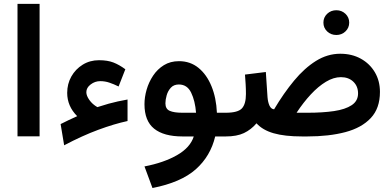

<svg xmlns="http://www.w3.org/2000/svg" viewBox="-20 -700 2012 985"><path d="M183.1 -680.2V-0.5H69.8V-680.2Z M422.9 -227.1Q422.9 -209 438.5 -187Q454.1 -165 479.5 -150.4Q513.7 -161.6 538.1 -168.2Q562.5 -174.8 584.7 -179.7Q606.9 -184.6 634.3 -189.5V-79.1Q566.4 -64.5 484.4 -34.2Q402.3 -3.9 309.1 45.4L291 -63.5Q312.5 -74.7 332 -83.7Q351.6 -92.8 376 -104Q324.7 -155.3 324.7 -223.6Q324.7 -269.5 345.9 -307.4Q367.2 -345.2 404.3 -368.2Q441.4 -391.1 487.8 -391.1Q531.7 -391.1 561.8 -379.4Q591.8 -367.7 623 -344.7L588.4 -256.3Q563.5 -268.6 541 -276.1Q518.6 -283.7 494.1 -283.7Q467.3 -283.7 445.1 -266.8Q422.9 -250 422.9 -227.1Z M898.4 -386.2Q956.1 -386.2 998.3 -351.8Q1040.5 -317.4 1064.9 -257.8Q1089.4 -198.2 1092.8 -121.6H1137.7V0H1084Q1060.1 101.1 984.4 168.5Q908.7 235.8 762.2 264.6L721.2 153.8Q820.3 134.8 888.2 95.9Q956.1 57.1 974.1 0H916.5Q820.3 0 770.8 -39.8Q721.2 -79.6 721.2 -165.5Q721.2 -201.7 732.2 -240Q743.2 -278.3 765.4 -311.8Q787.6 -345.2 820.8 -365.7Q854 -386.2 898.4 -386.2ZM914.6 -121.6H985.8Q981 -182.6 960.7 -224.6Q940.4 -266.6 897.5 -266.6Q871.6 -266.6 856.4 -250Q841.3 -233.4 835 -210.9Q828.6 -188.5 828.6 -169.9Q828.6 -141.1 850.8 -131.3Q873 -121.6 914.6 -121.6Z M1639.2 -584Q1639.2 -610.8 1658.4 -629.2Q1677.7 -647.5 1705.6 -647.5Q1732.9 -647.5 1752.2 -629.2Q1771.5 -610.8 1771.5 -584Q1771.5 -557.1 1752.2 -538.8Q1732.9 -520.5 1705.6 -520.5Q1677.7 -520.5 1658.4 -538.8Q1639.2 -557.1 1639.2 -584ZM1386.2 -139.2Q1435.5 -222.2 1488.8 -286.4Q1542 -350.6 1601.1 -387.5Q1660.2 -424.3 1725.6 -424.3Q1785.2 -424.3 1831.1 -398.9Q1877 -373.5 1903.1 -329.3Q1929.2 -285.2 1929.2 -228.5Q1929.2 -144.5 1882.3 -94.5Q1835.4 -44.4 1751.7 -22.2Q1668 0 1556.2 0H1530.3Q1440.4 0 1383.8 -16.4Q1327.1 -32.7 1295.9 -67.4Q1268.1 -34.7 1231.4 -17.3Q1194.8 0 1138.2 0H1118.2L1118.7 -121.6H1138.2Q1200.2 -121.6 1220.9 -143.8Q1241.7 -166 1241.7 -217.8Q1241.7 -243.7 1240.2 -268.1Q1238.8 -292.5 1236.8 -317.4L1343.8 -330.6L1352.5 -200.7Q1354.5 -175.8 1362.5 -158.2Q1370.6 -140.6 1386.2 -139.2ZM1729 -304.2Q1691.4 -304.2 1652.1 -280.5Q1612.8 -256.8 1574.5 -215.6Q1536.1 -174.3 1501.5 -121.6H1559.1Q1635.3 -121.6 1693.4 -130.1Q1751.5 -138.7 1784.2 -160.4Q1816.9 -182.1 1816.9 -220.7Q1816.9 -257.8 1792.5 -281Q1768.1 -304.2 1729 -304.2Z"/></svg>

Font: Vazirmatn RD UI FD SemiBold
Style: Regular
Weight: 600
Designer: Saber Rastikerdar
Foundry: Saber Rastikerdar
Version: Version 33.003